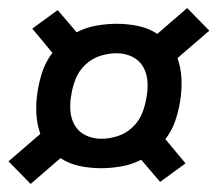

<svg xmlns="http://www.w3.org/2000/svg" viewBox="-20 -578 540 476"><path d="M56 -122 1 -178 80 -246Q71 -271 70 -299.5Q69 -328 74 -356Q78 -380 86 -403Q94 -426 110 -447L60 -507L123 -553L170 -498Q193 -510 219 -514.5Q245 -519 269 -519Q297 -519 323 -513.5Q349 -508 370 -494L444 -558L499 -502L420 -434Q429 -409 430 -380.5Q431 -352 426 -324Q422 -300 414 -277Q406 -254 390 -233L440 -173L377 -127L330 -182Q307 -170 281 -165.5Q255 -161 231 -161Q203 -161 177 -166.5Q151 -172 130 -186ZM231 -234Q251 -234 271.5 -240.5Q292 -247 308 -262Q324 -277 332 -296.5Q340 -316 343 -336Q347 -356 345.5 -376.5Q344 -397 334.5 -413Q325 -429 307.5 -437.5Q290 -446 269 -446Q249 -446 228.5 -439.5Q208 -433 192 -418Q176 -403 168 -383.5Q160 -364 157 -344Q153 -324 154.5 -303.5Q156 -283 165.5 -267Q175 -251 192.5 -242.5Q210 -234 231 -234Z"/></svg>

Font: Iosevka Semibold Oblique
Style: Regular
Weight: 600
Italic angle: -9°
Monospace: yes
Designer: Belleve Invis
Foundry: Belleve Invis
Version: Version 32.5.0; ttfautohint (v1.8.4)